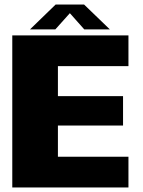

<svg xmlns="http://www.w3.org/2000/svg" viewBox="-20 -832 633 852"><path d="M34.5 0H550V-136.5H237V-275H526V-405.5H237V-538.5H550V-675H34.5ZM113 -701.5H225.5L290 -773.5L354 -701.5H467.5L353 -812H227Z"/></svg>

Font: Anybody UltraCondensed Thin ExtraBold
Style: Regular
Weight: 800
Version: Version 1.111